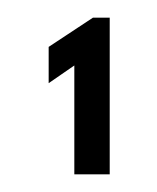

<svg xmlns="http://www.w3.org/2000/svg" viewBox="-20 -485 178 217"><path d="M35 -391 64 -411V-288H104V-465H85L35 -432Z"/></svg>

Font: Hussar Tani
Style: Bold
Weight: 700
Foundry: Cannot Into Space Fonts
Version: Version 0.92